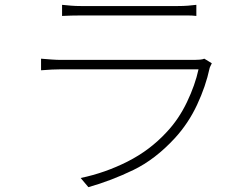

<svg xmlns="http://www.w3.org/2000/svg" viewBox="-20 -747 1040 795"><path d="M237 -727Q257 -725 275 -723.5Q293 -722 315 -722Q329 -722 368.5 -722Q408 -722 459.5 -722Q511 -722 563 -722Q615 -722 657 -722Q699 -722 716 -722Q740 -722 758.5 -723.5Q777 -725 793 -727V-681Q777 -683 758 -683Q739 -683 715 -683Q698 -683 657.5 -683Q617 -683 565.5 -683Q514 -683 462 -683Q410 -683 370.5 -683Q331 -683 315 -683Q294 -683 275.5 -682.5Q257 -682 237 -681ZM857 -485Q855 -480 852 -474.5Q849 -469 848 -465Q832 -390 796 -313Q760 -236 704 -175Q623 -87 532 -43Q441 1 346 28L314 -10Q415 -31 508 -78Q601 -125 670 -200Q720 -253 754 -324Q788 -395 802 -460Q792 -460 757.5 -460Q723 -460 674.5 -460Q626 -460 569.5 -460Q513 -460 457 -460Q401 -460 353 -460Q305 -460 273 -460Q241 -460 233 -460Q216 -460 195 -459Q174 -458 150 -456V-504Q174 -502 194.5 -500.5Q215 -499 233 -499Q240 -499 271.5 -499Q303 -499 350.5 -499Q398 -499 452.5 -499Q507 -499 562.5 -499Q618 -499 665.5 -499Q713 -499 745 -499Q777 -499 785 -499Q797 -499 808 -500Q819 -501 826 -504Z"/></svg>

Font: Noto Sans TC ExtraLight
Style: Regular
Weight: 250
Designer: Ryoko NISHIZUKA  (kana, bopomofo & ideographs); Paul D. Hunt (Latin, Greek & Cyrillic); Sandoll Communications , Soo-you
Foundry: Adobe
Version: Version 2.004-H2;hotconv 1.0.118;makeotfexe 2.5.65603